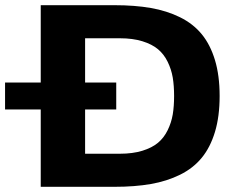

<svg xmlns="http://www.w3.org/2000/svg" viewBox="-54 -720 924 740"><path d="M103 0V-298H-34.5V-402H103V-700H386.5Q466 -700 527.5 -689.2Q589 -678.5 639.8 -653.5Q690.5 -628.5 723.5 -588.2Q756.5 -548 774.5 -488.5Q792.5 -429 792.5 -350Q792.5 -271 774.5 -211.5Q756.5 -152 723.5 -111.8Q690.5 -71.5 639.8 -46.5Q589 -21.5 527.5 -10.8Q466 0 386.5 0ZM274 -127.5H408Q457.5 -127.5 494.8 -139Q532 -150.5 555 -169.8Q578 -189 592.2 -218.2Q606.5 -247.5 611.8 -279Q617 -310.5 617 -350Q617 -389.5 611.8 -421Q606.5 -452.5 592.2 -481.8Q578 -511 555 -530.2Q532 -549.5 494.8 -561Q457.5 -572.5 408 -572.5H274V-402H394V-298H274Z"/></svg>

Font: League Mono Wide
Style: Bold
Weight: 700
Width: 8
Designer: Tyler Finck
Foundry: The League of Moveable Type / Tyler Finck
Version: Version 2.210